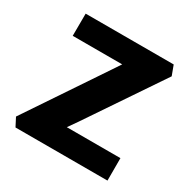

<svg xmlns="http://www.w3.org/2000/svg" viewBox="-131 -678 788 800"><g transform="rotate(30 262.5 -278.5)"><path d="M43.5 0 22.5 -40.5 268 -406.5 297 -450H59L59.5 -557H483L500.5 -510L258.5 -151.5L228 -108H486V0Z"/></g></svg>

Font: Koeln Type Sans
Style: Bold
Weight: 700
Designer: Eben Sorkin
Foundry: Eben Sorkin
Version: Version 2.001